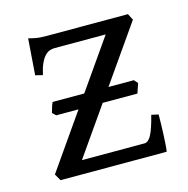

<svg xmlns="http://www.w3.org/2000/svg" viewBox="-77 -536 596 610"><g transform="rotate(-15 221.0 -231.0)"><path d="M356.9 -202.6H242.7L131.8 -43.9H337.9Q350.1 -43.9 360.4 -62.7Q370.6 -81.5 381.8 -126L404.8 -121.1Q404.8 -105.5 404.3 -87.9Q403.8 -70.3 403.1 -53.7Q402.3 -37.1 401.4 -22.9Q400.4 -8.8 398.9 0H49.8L37.1 -22L163.1 -202.6H89.8L78.6 -213.4Q81.1 -221.2 83.5 -230Q85.9 -238.8 89.8 -246.6H193.8L308.1 -410.2H139.2Q131.3 -410.2 123.3 -407.2Q115.2 -404.3 107.7 -396.2Q100.1 -388.2 93.5 -373.8Q86.9 -359.4 82 -336.9L58.1 -342.8L66.9 -461.9Q77.6 -459 86.4 -457.3Q95.2 -455.6 104.7 -454.8Q114.3 -454.1 125.5 -454.1H393.1L403.8 -433.1L273.4 -246.6H356.9L367.7 -234.4Z"/></g></svg>

Font: Gentium Unicode
Style: Regular
Weight: 400
Version: Version 1.009